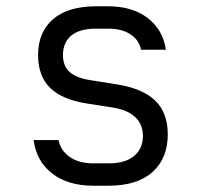

<svg xmlns="http://www.w3.org/2000/svg" viewBox="-20 -580 640 610"><path d="M276 10Q195 10 145 -29.5Q95 -69 87 -135H166Q173 -101 202 -81Q231 -61 276 -61H325Q378 -61 406 -84.5Q434 -108 434 -148Q434 -185 409.5 -208Q385 -231 340 -238L257 -251Q178 -263 139.5 -300.5Q101 -338 101 -405Q101 -478 148.5 -519Q196 -560 285 -560H324Q401 -560 449.5 -522.5Q498 -485 507 -422H428Q422 -453 394.5 -471Q367 -489 324 -489H285Q233 -489 206.5 -467Q180 -445 180 -405Q180 -370 201.5 -351Q223 -332 269 -325L351 -312Q433 -299 473 -260.5Q513 -222 513 -153Q513 -77 464.5 -33.5Q416 10 325 10Z"/></svg>

Font: JetBrains Mono Semi Light
Style: Regular
Weight: 350
Monospace: yes
Designer: Philipp Nurullin, Konstantin Bulenkov
Foundry: JetBrains
Version: 2.002